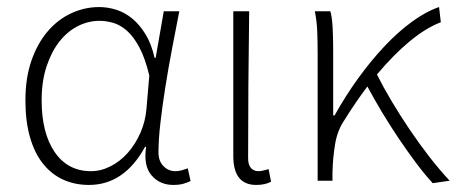

<svg xmlns="http://www.w3.org/2000/svg" viewBox="-20 -512 1294 544"><path d="M232 12Q192 12 159 -3Q126 -18 102 -48Q78 -78 65 -123Q52 -168 52 -228Q52 -291 69 -340Q86 -389 115 -423Q144 -457 182 -474.5Q220 -492 261 -492Q285 -492 309 -484.5Q333 -477 354 -460Q375 -443 392 -415.5Q409 -388 418 -348H421L444 -480H488Q478 -429 467.5 -374Q457 -319 448.5 -265.5Q440 -212 434.5 -164Q429 -116 429 -80Q429 -56 443 -41.5Q457 -27 477 -27Q486 -27 495 -29.5Q504 -32 512 -35L520 1Q512 5 500 8.5Q488 12 471 12Q433 12 409.5 -15Q386 -42 394 -96H391Q332 12 232 12ZM238 -27Q266 -27 293.5 -41Q321 -55 342.5 -79.5Q364 -104 378 -136Q392 -168 395 -204L403 -298Q391 -348 374.5 -378.5Q358 -409 339 -425.5Q320 -442 300 -447.5Q280 -453 262 -453Q230 -453 200.5 -438Q171 -423 148.5 -394.5Q126 -366 112 -324Q98 -282 98 -228Q98 -135 135 -81Q172 -27 238 -27Z M706 12Q641 12 641 -70V-480H686Q683 -270 683 -64Q683 -45 691 -36Q699 -27 712 -27Q723 -27 741 -33L748 3Q740 7 730 9.5Q720 12 706 12Z M1206 7Q1183 -18 1158 -51.5Q1133 -85 1108.5 -121.5Q1084 -158 1061.5 -195.5Q1039 -233 1021 -267Q987 -222 956 -172Q936 -143 929.5 -104Q923 -65 922 -23V0H880V-358Q880 -387 879 -419Q878 -451 872 -480H916Q921 -463 922.5 -433Q924 -403 924 -372V-185H928Q958 -239 994 -289Q1030 -339 1069 -380.5Q1108 -422 1148 -451Q1188 -480 1224 -492L1229 -449Q1187 -433 1141.5 -395.5Q1096 -358 1048 -301Q1066 -265 1089.5 -225.5Q1113 -186 1140 -146Q1167 -106 1196 -68.5Q1225 -31 1254 0Z"/></svg>

Font: Giro Light
Style: Regular
Weight: 300
Designer: Paul D. Hunt
Foundry: Adobe Systems Incorporated
Version: Version 1.000;PS 1.0;hotconv 1.0.88;makeotf.lib2.5.647800